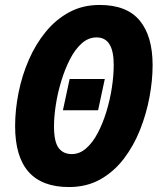

<svg xmlns="http://www.w3.org/2000/svg" viewBox="-20 -745 647 775"><path d="M258 10Q41 10 41 -236Q41 -302 55 -371.5Q69 -441 96.5 -504Q124 -567 165 -617Q206 -667 260 -696Q314 -725 382 -725Q492 -725 544 -662Q596 -599 596 -482Q596 -421 583.5 -353.5Q571 -286 545.5 -221.5Q520 -157 480 -104.5Q440 -52 385 -21Q330 10 258 10ZM270 -123Q301 -123 327.5 -146Q354 -169 374.5 -208Q395 -247 409.5 -294.5Q424 -342 431.5 -391Q439 -440 439 -484Q439 -594 370 -594Q337 -594 310 -570Q283 -546 262.5 -506Q242 -466 227.5 -418.5Q213 -371 205.5 -323Q198 -275 198 -235Q198 -173 216.5 -148Q235 -123 270 -123ZM234 -300 261 -426H403L376 -300Z"/></svg>

Font: Noto Sans Condensed ExtraBold
Style: Italic
Weight: 800
Width: 3
Italic angle: -12°
Designer: Monotype Design Team
Foundry: Monotype Imaging Inc.
Version: Version 2.013; ttfautohint (v1.8.4.7-5d5b)